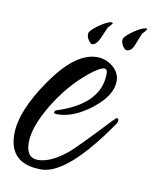

<svg xmlns="http://www.w3.org/2000/svg" viewBox="-62 -415 407 501"><g transform="rotate(10 142.0 -164.0)"><path d="M250 -125Q256 -125 256 -120.5Q256 -116 254 -112Q149 41 80 41Q-5 41 -5 -38Q-5 -99 55.5 -186Q116 -273 173 -273Q197 -273 215.5 -257.5Q234 -242 234 -220Q234 -182 187 -145Q140 -108 96 -108Q87 -108 87 -112L90 -117Q205 -153 205 -235Q205 -247 197 -247Q185 -247 157 -224Q108 -184 72 -124Q36 -64 36 -23Q36 18 67 18Q102 18 146 -19Q174 -45 211.5 -85Q249 -125 250 -125ZM246 -304Q241 -304 235.5 -312Q230 -320 230 -328.5Q230 -337 252.5 -353Q275 -369 287 -369L289 -368V-367Q283 -358 278 -354L266 -324Q259 -304 246 -304ZM154 -304Q150 -304 144.5 -312Q139 -320 139 -328.5Q139 -337 161.5 -353Q184 -369 195 -369L198 -368V-367Q192 -358 187 -354L174 -324Q165 -304 154 -304Z"/></g></svg>

Font: Qwigley
Style: Regular
Weight: 400
Designer: Robert E. Leuschke
Foundry: Robert E. Leuschke
Version: Version 1.003